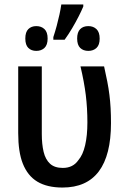

<svg xmlns="http://www.w3.org/2000/svg" viewBox="-20 -841 570 870"><path d="M263.2 8.8Q193.8 8.8 149.4 -17.8Q105 -44.4 83 -100.6Q62.5 -152.8 62.5 -237.8V-540H169.4V-233.9Q169.4 -187.5 177.7 -152.8Q186 -118.2 206.8 -99.1Q227.5 -80.1 264.6 -80.1Q311 -80.1 335 -115.2Q355.5 -138.7 365.7 -182.6Q376 -226.6 376 -286.1Q376 -351.1 368.7 -410.6Q361.3 -470.2 344.7 -540H451.7Q460 -502.9 466.1 -471.7Q472.2 -440.4 475.8 -411.1Q479.5 -381.8 481.2 -350.8Q482.9 -319.8 482.9 -282.7Q482.9 -138.2 428 -64.7Q373 8.8 263.2 8.8ZM221.7 -661.1V-672.9Q230 -698.2 237.1 -724.4Q244.1 -750.5 249.5 -775.4Q254.9 -800.3 257.8 -820.8H357.4V-811.5Q349.6 -792.5 336.4 -766.6Q323.2 -740.7 307.1 -713.4Q291 -686 272.9 -661.1ZM144.5 -610.4Q122.1 -610.4 108.4 -623.8Q94.7 -637.2 94.7 -666.5Q94.7 -695.8 108.4 -709.2Q122.1 -722.7 144.5 -722.7Q167 -722.7 181.4 -709.2Q195.8 -695.8 195.8 -666.5Q195.8 -637.2 181.4 -623.8Q167 -610.4 144.5 -610.4ZM380.4 -610.4Q357.4 -610.4 343.5 -623.8Q329.6 -637.2 329.6 -666.5Q329.6 -694.8 343 -708.7Q356.4 -722.7 380.4 -722.7Q402.8 -722.7 417.2 -709Q431.6 -695.3 431.6 -666Q431.6 -637.2 417.2 -623.8Q402.8 -610.4 380.4 -610.4Z"/></svg>

Font: Open Sans
Style: Regular
Weight: 600
Width: 3
Foundry: Ascender Corporation
Version: Version 1.000